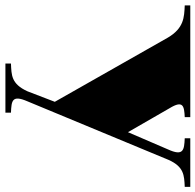

<svg xmlns="http://www.w3.org/2000/svg" viewBox="-36 -514 740 727"><g transform="rotate(90 334.5 -150.0)"><path d="M211 179V200H397V179C352 177 329 175 354 117L576 -418C602 -476 634 -477 678 -479V-500H494V-479C539 -477 563 -474 536 -415L471 -264L380 -422C349 -473 372 -477 414 -479V-500H-9V-479C36 -477 77 -476 113 -415L356 13L316 117C288 178 255 177 211 179Z"/></g></svg>

Font: Sprat Black
Style: Regular
Weight: 900
Designer: Ethan Nakache
Foundry: Collletttivo
Version: Version 2.000;Glyphs 3.2 (3217)